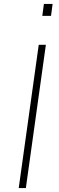

<svg xmlns="http://www.w3.org/2000/svg" viewBox="-20 -949 297 969"><path d="M74.5 0 175.5 -723H211.5L110.5 0ZM193.5 -869 201.5 -929H245.5L237.5 -869Z"/></svg>

Font: Public Sans Thin
Style: Italic
Weight: 100
Italic angle: -8°
Designer: The Public Sans project authors (U.S. Web Design System). Libre Franklin designed by Pablo Impallari and Rodrigo Fuenzal
Version: Version 2.000